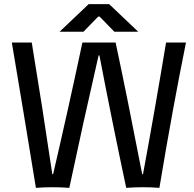

<svg xmlns="http://www.w3.org/2000/svg" viewBox="-20 -905 935 925"><path d="M153 0Q134 -116 95.5 -350Q57 -584 37 -700H133Q184 -391 232 -66H236Q307 -371 377 -700H537Q591 -447 665 -66H669Q726 -374 780 -700H876Q812 -385 748 0Q668 -6 588 0Q518 -330 459 -638H455Q379 -307 314 0Q233 -6 153 0ZM267 -752 407 -885H506L646 -752H531L460 -825H453L382 -752Z"/></svg>

Font: Rilu
Style: Bold
Weight: 500
Designer: Alí Sinisterra
Foundry: Alí Sinisterra
Version: ""